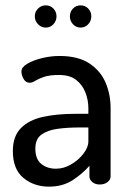

<svg xmlns="http://www.w3.org/2000/svg" viewBox="-20 -689 487 717"><path d="M163 8Q107 8 67.5 -24.5Q28 -57 28 -125Q28 -180 58 -210.5Q88 -241 140.5 -252.5Q193 -264 262 -264H310V-285Q310 -315 299 -343.5Q288 -372 264.5 -390.5Q241 -409 200 -409Q165 -409 144.5 -402Q124 -395 112 -387.5Q100 -380 91 -380Q76 -380 68 -394.5Q60 -409 60 -422Q60 -438 82 -451Q104 -464 137 -472Q170 -480 202 -480Q272 -480 314 -452Q356 -424 374.5 -380Q393 -336 393 -286V-30Q393 -18 381.5 -9Q370 0 352 0Q336 0 325 -9Q314 -18 314 -30V-70Q288 -40 251 -16Q214 8 163 8ZM189 -59Q218 -59 245.5 -75Q273 -91 291.5 -115Q310 -139 310 -161V-213H275Q233 -213 195.5 -208Q158 -203 135 -186.5Q112 -170 112 -134Q112 -95 134 -77Q156 -59 189 -59ZM281 -586Q264 -586 252.5 -598.5Q241 -611 241 -628Q241 -645 252.5 -657Q264 -669 281 -669Q298 -669 309.5 -657Q321 -645 321 -628Q321 -611 309.5 -598.5Q298 -586 281 -586ZM151 -586Q134 -586 122 -598.5Q110 -611 110 -628Q110 -645 122 -657Q134 -669 151 -669Q168 -669 179.5 -657Q191 -645 191 -628Q191 -611 179.5 -598.5Q168 -586 151 -586Z"/></svg>

Font: Dosis Medium
Style: Regular
Weight: 500
Designer: EdgarTolentino, PabloImpallari, IginoMarini
Foundry: EdgarTolentino, PabloImpallari, IginoMarini
Version: Version 3.001; ttfautohint (v1.8.2)